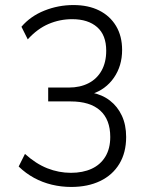

<svg xmlns="http://www.w3.org/2000/svg" viewBox="-20 -733 589 761"><path d="M262 8Q223 8 185.5 -1Q148 -10 115 -28Q82 -46 54 -73L79 -123Q122 -84 167.5 -66Q213 -48 261 -48Q308 -48 343 -64Q378 -80 397.5 -112Q417 -144 417 -190Q417 -259 377 -295Q337 -331 260 -331H171V-386H253Q297 -386 330.5 -403Q364 -420 382.5 -453Q401 -486 401 -532Q401 -594 365 -625.5Q329 -657 266 -657Q217 -657 172.5 -638Q128 -619 90 -577L65 -627Q101 -669 156 -691Q211 -713 271 -713Q330 -713 373 -691.5Q416 -670 440 -630Q464 -590 464 -535Q464 -472 431.5 -425Q399 -378 343 -360V-366Q385 -358 415.5 -334.5Q446 -311 463 -274.5Q480 -238 480 -190Q480 -128 453 -83.5Q426 -39 377 -15.5Q328 8 262 8Z"/></svg>

Font: Nunito Sans 10pt SemiCondensed Light
Style: Regular
Weight: 300
Width: 4
Designer: Vernon Adams
Foundry: Vernon Adams
Version: Version 3.101;gftools[0.9.27]